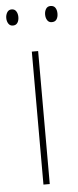

<svg xmlns="http://www.w3.org/2000/svg" viewBox="-64 -822 307 758"><g transform="rotate(-5 89.5 -443.0)"><path d="M102 -93H77V-620H102ZM-12 -761Q-12 -773 -6 -783Q0 -793 12 -793Q24 -793 30 -783.5Q36 -774 36 -761Q36 -747 30 -738Q24 -729 12 -729Q0 -729 -6 -738.5Q-12 -748 -12 -761ZM142 -761Q142 -774 148 -783.5Q154 -793 166 -793Q179 -793 185 -784Q191 -775 191 -761Q191 -747 185 -738Q179 -729 166 -729Q154 -729 148 -738.5Q142 -748 142 -761Z"/></g></svg>

Font: Noto Sans Kannada UI Condensed Thin
Style: Regular
Weight: 100
Width: 3
Designer: Jelle Bosma - Monotype Design Team
Foundry: Monotype Imaging Inc.
Version: Version 2.005; ttfautohint (v1.8.4.7-5d5b)